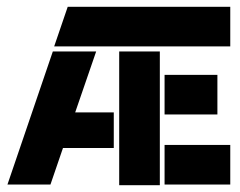

<svg xmlns="http://www.w3.org/2000/svg" viewBox="-20 -545 709 567"><path d="M466 -117H660V0H466ZM466 -324H622V-207H466ZM332 2V-393H452V2ZM180 -525H660V-408H140ZM202 -213H316V-108H166L129 0H2L136 -393H264Z"/></svg>

Font: BroshK
Style: Medium
Weight: 500
Designer: gluk
Foundry: gluk
Version: Version 0.60